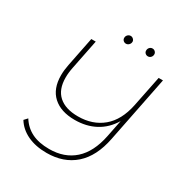

<svg xmlns="http://www.w3.org/2000/svg" viewBox="-212 -1010 1214 1274"><g transform="rotate(30 394.5 -373.0)"><path d="M754 -700 653 -194Q624 -46 539.5 28.5Q455 103 325 103Q240 103 178 73.5Q116 44 83 -10L106 -35Q140 19 194 45.5Q248 72 327 72Q443 72 518 5Q593 -62 620 -196L646 -326Q602 -253 533.5 -216.5Q465 -180 377 -180Q270 -180 210.5 -234.5Q151 -289 151 -392Q151 -430 160 -475L205 -700H239L194 -475Q185 -432 185 -394Q185 -303 236.5 -257Q288 -211 384 -211Q496 -211 571.5 -274Q647 -337 673 -463L721 -700ZM390 -816Q390 -830 399.5 -839.5Q409 -849 422 -849Q433 -849 442 -840.5Q451 -832 451 -821Q451 -808 441.5 -798Q432 -788 419 -788Q407 -788 398.5 -796Q390 -804 390 -816ZM558 -816Q558 -830 567 -839.5Q576 -849 589 -849Q601 -849 609.5 -840.5Q618 -832 618 -821Q618 -807 609 -797.5Q600 -788 587 -788Q575 -788 566.5 -796Q558 -804 558 -816Z"/></g></svg>

Font: Montserrat Alternates ExLight
Style: Italic
Weight: 275
Italic angle: -11.3°
Designer: Julieta Ulanovsky
Foundry: Julieta Ulanovsky
Version: Version 7.200